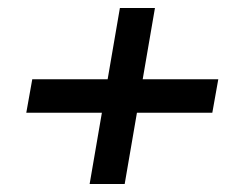

<svg xmlns="http://www.w3.org/2000/svg" viewBox="-20 -531 599 482"><path d="M205 -69 281 -511H369L293 -69ZM46 -248 61 -332H528L513 -248Z"/></svg>

Font: DM Sans 36pt Medium
Style: Italic
Weight: 500
Italic angle: -10°
Designer: Colophon Foundry, Jonny Pinhorn
Foundry: Colophon Foundry
Version: Version 4.004;gftools[0.9.30]